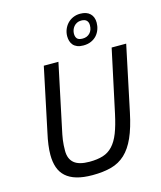

<svg xmlns="http://www.w3.org/2000/svg" viewBox="-133 -1010 940 1121"><g transform="rotate(-15 337.0 -449.5)"><path d="M590.8 -282.2Q572.3 -193.4 546.6 -136Q521 -78.6 484.9 -44.9Q448.7 -11.2 399.9 2Q351.1 15.1 286.1 15.1Q230 15.1 190.4 3.4Q150.9 -8.3 126 -30.8Q101.1 -53.2 89.6 -86.4Q78.1 -119.6 78.1 -163.1Q78.1 -217.3 95.2 -293L175.8 -675.8H264.2L183.1 -292Q179.2 -274.9 176.3 -259.5Q173.3 -244.1 171.1 -228.8Q168.9 -213.4 168 -197.3Q167 -181.2 167 -163.1Q167 -114.7 196.3 -89.8Q225.6 -64.9 289.1 -64.9Q336.9 -64.9 371.1 -75.7Q405.3 -86.4 430.2 -113.3Q455.1 -140.1 472.7 -184.8Q490.2 -229.5 504.9 -297.9L585.9 -675.8H673.8ZM539.1 -838.9Q539.1 -818.4 532.2 -798.8Q525.4 -779.3 512 -763.9Q498.5 -748.5 478 -739.3Q457.5 -730 430.2 -730Q408.2 -730 393.1 -736.3Q377.9 -742.7 368.9 -753.4Q359.9 -764.2 356 -777.8Q352.1 -791.5 352.1 -806.2Q352.1 -827.6 359.9 -847.2Q367.7 -866.7 381.6 -881.6Q395.5 -896.5 415.3 -905.3Q435.1 -914.1 459 -914.1Q497.6 -914.1 518.3 -894Q539.1 -874 539.1 -838.9ZM437 -770Q463.4 -770 480.2 -787.4Q497.1 -804.7 497.1 -835Q497.1 -853 486.8 -863.5Q476.6 -874 454.1 -874Q439.5 -874 428.2 -868.2Q417 -862.3 409.4 -853.3Q401.9 -844.2 397.9 -832.8Q394 -821.3 394 -810.1Q394 -791.5 403.1 -780.8Q412.1 -770 437 -770Z"/></g></svg>

Font: Clear Sans
Style: Italic
Weight: 400
Italic angle: -12°
Foundry: Intel Corporation
Version: Version 1.00